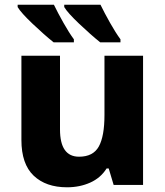

<svg xmlns="http://www.w3.org/2000/svg" viewBox="-20 -786 702 816"><path d="M588 0H463L442 -70H433Q408 -30 363.5 -10Q319 10 265 10Q175 10 123 -39.5Q71 -89 71 -191V-549H235V-236Q235 -120 316 -120Q376 -120 400 -163.5Q424 -207 424 -297V-549H588ZM294 -619V-606H208Q168 -638 118.5 -685Q69 -732 55 -756V-766H209Q226 -731 250 -688.5Q274 -646 294 -619ZM492 -619V-606H406Q366 -638 316.5 -685Q267 -732 253 -756V-766H407Q424 -731 448 -688.5Q472 -646 492 -619Z"/></svg>

Font: Noto Sans UI ExtraBold
Style: Regular
Weight: 800
Designer: Monotype Design Team
Foundry: Monotype Imaging Inc.
Version: Version 1.001